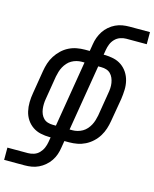

<svg xmlns="http://www.w3.org/2000/svg" viewBox="-162 -825 900 1120"><g transform="rotate(15 287.5 -265.0)"><path d="M-27 205V131H97Q115 131 133 125Q151 119 164.5 105Q178 91 185.5 73.5Q193 56 196 38L201 8H195Q167 8 140 2Q113 -4 91.5 -19Q70 -34 55.5 -56Q41 -78 35 -104.5Q29 -131 29.5 -159Q30 -187 35 -215L58 -355Q62 -379 69.5 -402.5Q77 -426 91 -448Q105 -470 124 -488Q143 -506 166 -517.5Q189 -529 213.5 -533.5Q238 -538 262 -538H291L298 -580Q301 -601 308.5 -621.5Q316 -642 328 -660.5Q340 -679 357.5 -694Q375 -709 395 -718.5Q415 -728 436 -731.5Q457 -735 478 -735H602V-662H478Q460 -662 442 -655.5Q424 -649 410.5 -635Q397 -621 390 -603.5Q383 -586 380 -568L375 -538H380Q408 -538 435 -532Q462 -526 483.5 -511Q505 -496 519.5 -474Q534 -452 540.5 -425.5Q547 -399 546 -371Q545 -343 541 -315L517 -175Q513 -151 505.5 -127.5Q498 -104 484.5 -82Q471 -60 451.5 -42Q432 -24 409 -12.5Q386 -1 361.5 3.5Q337 8 313 8H284L277 50Q274 71 267 91.5Q260 112 247.5 130.5Q235 149 217.5 164Q200 179 180 188.5Q160 198 139 201.5Q118 205 97 205ZM195 -66H213L279 -465H262Q247 -465 231.5 -461Q216 -457 202 -449Q188 -441 177 -428.5Q166 -416 158.5 -402Q151 -388 146.5 -373Q142 -358 139 -343L116 -203Q113 -187 112.5 -171Q112 -155 114 -139.5Q116 -124 122 -110Q128 -96 138.5 -85.5Q149 -75 164 -70.5Q179 -66 195 -66ZM296 -65H313Q328 -65 343.5 -69Q359 -73 373 -81Q387 -89 398 -101.5Q409 -114 416.5 -128Q424 -142 428.5 -157Q433 -172 436 -187L459 -327Q462 -343 463 -359Q464 -375 461.5 -390.5Q459 -406 453 -420Q447 -434 436.5 -444.5Q426 -455 411 -459.5Q396 -464 380 -464H362Z"/></g></svg>

Font: Iosevka Slab Extended
Style: Italic
Weight: 400
Width: 7
Italic angle: -9°
Monospace: yes
Designer: Belleve Invis
Foundry: Belleve Invis
Version: Version 11.1.0; ttfautohint (v1.8.3)